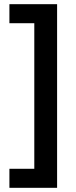

<svg xmlns="http://www.w3.org/2000/svg" viewBox="-20 -738 362 918"><path d="M25 69H144V-627H25V-718H253V160H25Z"/></svg>

Font: Noto Sans Arabic UI SmCn SmBd
Style: Regular
Weight: 600
Width: 4
Designer: Monotype Design Team, Nadine Chahine and Nizar Qandah
Foundry: Monotype Imaging Inc.
Version: Version 2.010; ttfautohint (v1.8.4.7-5d5b)